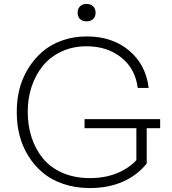

<svg xmlns="http://www.w3.org/2000/svg" viewBox="-20 -933 871 970"><path d="M417 -825.2Q396 -825.2 384 -837.2Q372.1 -849.1 372.1 -869.1Q372.1 -888.7 384.3 -900.9Q396.5 -913.1 417 -913.1Q438.5 -913.1 450.7 -900.9Q462.9 -888.7 462.9 -869.1Q462.9 -848.6 450.7 -836.9Q438.5 -825.2 417 -825.2ZM434.1 17.1Q360.4 17.1 298.8 -4.2Q237.3 -25.4 194.6 -61.8Q151.9 -98.1 122.3 -146.5Q92.8 -194.8 78.9 -248.8Q64.9 -302.7 64.9 -359.9V-376Q64.9 -432.1 79.1 -485.8Q93.3 -539.6 122.6 -587.2Q151.9 -634.8 193.1 -670.9Q234.4 -707 292.5 -728Q350.6 -749 418 -749Q547.4 -749 632.3 -677.5Q717.3 -606 731 -488.8H675.8Q663.1 -587.4 591.8 -643.3Q520.5 -699.2 418 -699.2Q348.6 -699.2 291.7 -673.1Q234.9 -647 197.5 -601.6Q160.2 -556.2 140.1 -496.3Q120.1 -436.5 120.1 -368.2Q120.1 -298.8 139.6 -238.8Q159.2 -178.7 197 -132.6Q234.9 -86.4 295.7 -59.8Q356.4 -33.2 434.1 -33.2Q508.3 -33.2 568.4 -56.9Q628.4 -80.6 668.9 -124V-285.2H407.2V-331.1H789.1V-285.2H721.2V-106.9Q674.8 -48.3 601.6 -15.6Q528.3 17.1 434.1 17.1Z"/></svg>

Font: Sora ExtraLight
Style: Regular
Weight: 200
Designer: Jonathan Barnbrook, Julián Moncada
Foundry: Barnbrook Fonts
Version: Version 2.000